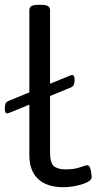

<svg xmlns="http://www.w3.org/2000/svg" viewBox="-20 -772 401 798"><path d="M242 6Q175 6 138.5 -28Q102 -62 102 -128V-337L26 -306Q17 -302 14 -301.5Q11 -301 9 -301Q0 -301 0 -321Q0 -334 3 -341.5Q6 -349 19 -354L102 -388V-730Q102 -741 110.5 -746.5Q119 -752 141 -752H149Q171 -752 179.5 -746.5Q188 -741 188 -730V-424L264 -455Q273 -459 276 -459.5Q279 -460 281 -460Q290 -460 290 -440Q290 -428 287 -420Q284 -412 271 -407L188 -373V-138Q188 -95 204 -81.5Q220 -68 253 -68Q289 -68 312 -76.5Q335 -85 343 -85Q350 -85 354 -75Q358 -65 359.5 -53Q361 -41 361 -35Q361 -24 342 -14.5Q323 -5 295.5 0.5Q268 6 242 6Z"/></svg>

Font: Asap Expanded
Style: Regular
Weight: 400
Width: 7
Designer: Pablo Cosgaya
Foundry: Omnibus-Type
Version: Version 3.001; ttfautohint (v1.8.4.7-5d5b)